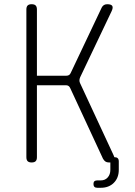

<svg xmlns="http://www.w3.org/2000/svg" viewBox="-20 -760 640 910"><path d="M130 10Q117 10 111 4Q105 -2 105 -15V-715Q105 -728 111 -734Q117 -740 130 -740Q143 -740 149 -734Q155 -728 155 -715V-401H293Q301 -401 306.5 -404Q312 -407 315 -414L462 -724Q466 -732 472.5 -736Q479 -740 488 -740Q507 -740 512 -732Q517 -724 509 -707L360 -394Q357 -387 356.5 -380.5Q356 -374 359 -367L518 -25L522 -15H523Q533 -15 538 -10Q543 -5 543 5V45Q543 83 519.5 106.5Q496 130 458 130H441Q432 130 427.5 125.5Q423 121 423 112Q423 103 427.5 99Q432 95 441 95H458Q478 95 490.5 81Q503 67 503 45V10H496Q486 10 479.5 5.5Q473 1 468 -8L313 -342Q310 -349 305 -352.5Q300 -356 292 -356H155V-15Q155 -2 149 4Q143 10 130 10Z"/></svg>

Font: Maple Mono NL Thin
Style: Regular
Weight: 250
Monospace: yes
Designer: subframe7536
Version: Version 7.000